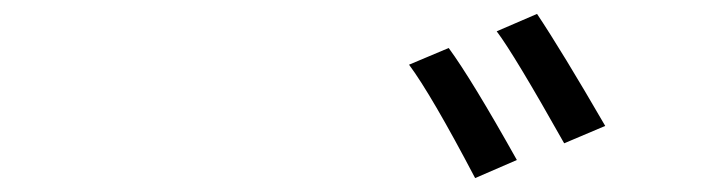

<svg xmlns="http://www.w3.org/2000/svg" viewBox="-20 -783 1040 276"><path d="M625 -714Q658 -669 723 -553L663 -527Q600 -647 568 -690ZM752 -763Q788 -709 850 -602L791 -577Q719 -705 694 -738Z"/></svg>

Font: Source Han Sans K Regular
Style: Regular
Weight: 400
Designer: Ryoko NISHIZUKA  (kana & ideographs); Paul D. Hunt (Latin, Greek & Cyrillic); Wenlong ZHANG  (bopomofo); Sandoll Communi
Foundry: Adobe Systems Incorporated
Version: Version 1.00 July 18, 2014, initial release